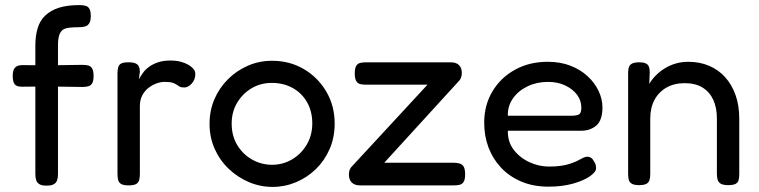

<svg xmlns="http://www.w3.org/2000/svg" viewBox="-20 -719 2983 755"><path d="M162 11Q144 11 134.5 5Q125 -1 122 -11.5Q119 -22 119 -36V-538Q119 -578 128 -608Q137 -638 158 -658Q179 -678 211.5 -688.5Q244 -699 292 -699Q305 -699 315.5 -696.5Q326 -694 331.5 -684.5Q337 -675 337 -656Q337 -637 331 -627.5Q325 -618 315 -615Q305 -612 291 -612Q268 -612 251.5 -610Q235 -608 226 -601Q217 -594 212.5 -579.5Q208 -565 208 -540V-33Q208 -20 204.5 -10Q201 0 191.5 5.5Q182 11 162 11ZM68 -463 164 -462 303 -464Q317 -464 327 -461.5Q337 -459 342.5 -449.5Q348 -440 348 -421Q348 -402 343 -392.5Q338 -383 328 -380Q318 -377 304 -377L167 -379L66 -378Q45 -378 37.5 -388Q30 -398 30 -421Q30 -443 39 -453Q48 -463 68 -463Z M485 10Q466 10 456.5 4.5Q447 -1 444.5 -11.5Q442 -22 442 -36V-430Q442 -445 445 -455Q448 -465 457 -469.5Q466 -474 486 -474Q504 -474 513.5 -469.5Q523 -465 526.5 -456.5Q530 -448 530 -437L526 -407Q533 -420 542.5 -433Q552 -446 566.5 -456.5Q581 -467 601.5 -474Q622 -481 652 -481Q667 -481 680.5 -478.5Q694 -476 706.5 -471Q719 -466 728 -459.5Q737 -453 742.5 -445.5Q748 -438 748 -428Q748 -406 734 -390.5Q720 -375 705 -375Q692 -375 686 -378.5Q680 -382 674.5 -386Q669 -390 659 -393.5Q649 -397 627 -397Q612 -397 595.5 -391Q579 -385 564 -373.5Q549 -362 539.5 -344Q530 -326 530 -302V-34Q530 -20 527 -10Q524 0 514.5 5Q505 10 485 10Z M1052 16Q1003 16 958.5 -3Q914 -22 879 -55.5Q844 -89 824 -134Q804 -179 804 -232Q804 -284 823 -328.5Q842 -373 876 -407Q910 -441 954.5 -460.5Q999 -480 1050 -480Q1119 -480 1174.5 -447.5Q1230 -415 1263 -359Q1296 -303 1296 -233Q1296 -178 1276 -132.5Q1256 -87 1222 -54Q1188 -21 1144 -2.5Q1100 16 1052 16ZM1050 -71Q1092 -71 1128 -92Q1164 -113 1186 -150Q1208 -187 1208 -234Q1208 -281 1187.5 -317Q1167 -353 1131 -373Q1095 -393 1049 -393Q1005 -393 969.5 -372Q934 -351 912.5 -315Q891 -279 891 -233Q891 -185 913 -148.5Q935 -112 971.5 -91.5Q1008 -71 1050 -71Z M1396 10Q1375 10 1363.5 -1Q1352 -12 1352 -33Q1352 -44 1355.5 -52.5Q1359 -61 1367 -68L1661 -386H1420Q1406 -386 1396 -388.5Q1386 -391 1380.5 -401Q1375 -411 1375 -430Q1375 -450 1380.5 -459.5Q1386 -469 1396 -471.5Q1406 -474 1420 -474H1752Q1774 -474 1785 -463Q1796 -452 1796 -432Q1796 -422 1793 -414Q1790 -406 1785 -401L1491 -79H1765Q1779 -79 1789 -75.5Q1799 -72 1804 -62.5Q1809 -53 1809 -33Q1809 -14 1803.5 -4.5Q1798 5 1788 7.5Q1778 10 1764 10Z M2137 15Q2077 15 2030 -5Q1983 -25 1950.5 -59.5Q1918 -94 1901 -139Q1884 -184 1884 -236Q1884 -305 1916 -359Q1948 -413 2004.5 -444.5Q2061 -476 2134 -476Q2184 -476 2223.5 -460.5Q2263 -445 2291 -419Q2319 -393 2334 -361Q2349 -329 2349 -297Q2349 -246 2325 -225.5Q2301 -205 2266 -205H1977Q1976 -161 2000.5 -129.5Q2025 -98 2062.5 -81Q2100 -64 2138 -64Q2166 -64 2186 -67Q2206 -70 2221 -75Q2236 -80 2247 -85Q2258 -90 2266.5 -95Q2275 -100 2283 -102Q2292 -104 2300.5 -100.5Q2309 -97 2314 -87Q2320 -79 2322 -72Q2324 -65 2324 -57Q2324 -43 2300 -26Q2276 -9 2233.5 3Q2191 15 2137 15ZM1977 -264H2228Q2247 -264 2256.5 -269Q2266 -274 2266 -296Q2266 -324 2249 -346.5Q2232 -369 2202.5 -383Q2173 -397 2135 -397Q2091 -397 2054.5 -379.5Q2018 -362 1997 -332Q1976 -302 1977 -264Z M2493 9Q2474 9 2464.5 3.5Q2455 -2 2452.5 -12Q2450 -22 2450 -36V-433Q2450 -446 2453 -455Q2456 -464 2465.5 -469Q2475 -474 2494 -474Q2509 -474 2517.5 -470.5Q2526 -467 2529.5 -461Q2533 -455 2534 -448Q2535 -441 2535 -435L2533 -389Q2543 -406 2558 -421.5Q2573 -437 2593 -449.5Q2613 -462 2636.5 -469Q2660 -476 2687 -476Q2731 -476 2768 -460.5Q2805 -445 2831.5 -415.5Q2858 -386 2872.5 -345Q2887 -304 2887 -252V-35Q2887 -21 2884.5 -11Q2882 -1 2872.5 4Q2863 9 2844 9Q2824 9 2814.5 3.5Q2805 -2 2802 -12Q2799 -22 2799 -36V-253Q2799 -295 2785 -326Q2771 -357 2743 -374.5Q2715 -392 2672 -392Q2631 -392 2600.5 -374.5Q2570 -357 2553.5 -326Q2537 -295 2537 -253V-35Q2537 -21 2534 -11Q2531 -1 2521.5 4Q2512 9 2493 9Z"/></svg>

Font: Fredoka Light
Style: Regular
Weight: 400
Version: Version 2.001